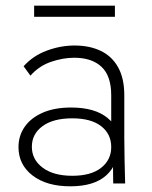

<svg xmlns="http://www.w3.org/2000/svg" viewBox="-20 -645 535 675"><path d="M378 0 376 -165 371 -177V-310Q371 -378 337 -410Q303 -442 241 -442Q201 -442 159 -427.5Q117 -413 87 -379L63 -412Q96 -449 144.5 -467Q193 -485 242 -485Q295 -485 334.5 -466Q374 -447 395.5 -408Q417 -369 417 -310V-160Q417 -120 418 -80.5Q419 -41 420 0ZM227 10Q144 10 94.5 -28Q45 -66 45 -128Q45 -168 67 -199.5Q89 -231 130.5 -249Q172 -267 230 -267Q314 -267 358.5 -230Q403 -193 403 -133H396Q396 -67 353.5 -28.5Q311 10 227 10ZM234 -27Q300 -27 335.5 -55Q371 -83 371 -128Q371 -174 335.5 -201.5Q300 -229 234 -229Q167 -229 129.5 -201.5Q92 -174 92 -129Q92 -84 130 -55.5Q168 -27 234 -27ZM100 -586V-625H384V-586Z"/></svg>

Font: SUSE ExtraLight
Style: Regular
Weight: 250
Designer: Rene Bieder
Foundry: SUSE
Version: Version 1.000